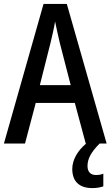

<svg xmlns="http://www.w3.org/2000/svg" viewBox="-20 -735 566 983"><path d="M419 0H421C379 35 350 82 350 130C350 192 384 228 453 228C477 228 495 224 509 219V154C501 158 489 161 471 161C444 161 428 145 428 115C428 78 446 44 490 0H526L322 -715H203L0 0H108L163 -208H363ZM286 -516 342 -299H184L239 -517C246 -547 257 -592 262 -625C268 -594 278 -551 286 -516Z"/></svg>

Font: Noto Sans Kannada Condensed Medium
Style: Regular
Weight: 500
Width: 3
Designer: Jelle Bosma - Monotype Design Team
Foundry: Monotype Imaging Inc.
Version: Version 2.005